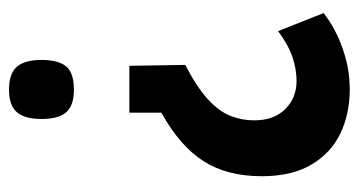

<svg xmlns="http://www.w3.org/2000/svg" viewBox="-205 -585 796 426"><g transform="rotate(90 193.0 -372.0)"><path d="M126 -261 124 -385Q174 -411 200.5 -435.5Q227 -460 237 -485Q247 -510 247 -538Q247 -582 222 -607Q197 -632 160 -632Q134 -632 107 -623Q80 -614 49 -591L9 -692Q42 -718 87 -734Q132 -750 178 -750Q233 -750 276.5 -729Q320 -708 345.5 -664.5Q371 -621 371 -555Q371 -478 337.5 -425.5Q304 -373 230 -332V-261ZM113 -66Q113 -104 127.5 -121Q142 -138 179 -138Q214 -138 229 -121Q244 -104 244 -66Q244 -29 229 -11.5Q214 6 179 6Q143 6 128 -11.5Q113 -29 113 -66Z"/></g></svg>

Font: Georama Semi Condensed SemiBold
Style: Regular
Weight: 600
Width: 4
Designer: Jean-Baptiste Levee
Foundry: Production Type
Version: Version 1.000